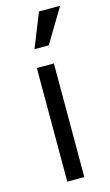

<svg xmlns="http://www.w3.org/2000/svg" viewBox="-115 -773 469 816"><g transform="rotate(-15 119.5 -365.0)"><path d="M75 -500H150V0H75ZM146 -730H239L149 -580H86Z"/></g></svg>

Font: Uncut Sans Variable
Style: Regular
Weight: 400
Designer: Kasper Nordkvist
Foundry: UNCUT.wtf
Version: Version 1.304;Glyphs 3.2 (3246)